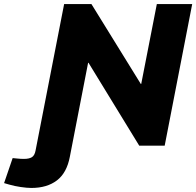

<svg xmlns="http://www.w3.org/2000/svg" viewBox="-147 -720 970 949"><path d="M-126.8 185 -84.5 61.4 -63.6 63.4Q-56.1 64.4 -46.1 64.9Q-36.1 65.4 -28.6 65.4Q-3.1 65.4 10.7 56.9Q24.4 48.4 28.9 23.4L170 -700H304.9L549 -305H551L628.2 -700H803L667 0H541.2L290.5 -409.6H288.5L198.2 54.9Q183.2 134.3 134.4 171.6Q85.5 209 8.3 209Q-13.1 209 -44 204.5Q-74.9 200 -100.8 192.5Z"/></svg>

Font: REM Medium
Style: Italic
Weight: 500
Italic angle: -11°
Designer: Octavio Pardo
Foundry: Ashler Design
Version: Version 1.005;gftools[0.9.28]